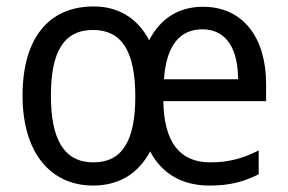

<svg xmlns="http://www.w3.org/2000/svg" viewBox="-20 -566 894 596"><path d="M610 -545C535 -545 478 -509 443 -441C407 -510 347 -546 271 -546C130 -546 50 -446 50 -269C50 -92 137 10 269 10C348 10 409 -26 446 -96C483 -26 546 10 630 10C692 10 735 -1 783 -25V-99C735 -75 692 -62 633 -62C539 -62 489 -123 487 -252H806V-306C806 -447 736 -545 610 -545ZM608 -475C685 -475 719 -411 719 -320H489C496 -423 537 -475 608 -475ZM269 -473C359 -473 400 -405 400 -266C400 -130 360 -62 270 -62C179 -62 138 -133 138 -269C138 -404 177 -473 269 -473Z"/></svg>

Font: Noto Sans Sinhala SemiCondensed
Style: Regular
Weight: 400
Width: 4
Designer: Jelle Bosma - Monotype Design Team
Foundry: Monotype Imaging Inc.
Version: Version 2.006